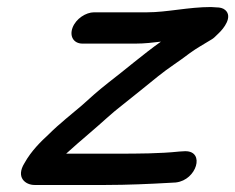

<svg xmlns="http://www.w3.org/2000/svg" viewBox="-20 -515 669 546"><path d="M580 -495C515.6 -495 455 -480 398.5 -480H247.5C224.5 -480 195.9 -462 186.2 -436C177.1 -411.2 189.8 -391 214.6 -391H365.6C391.4 -391 414.3 -393.9 437.7 -396.6C388.1 -361.5 333 -314.2 288.1 -279.9C257 -255.3 239.6 -239.6 212.6 -215.1C183.6 -190.1 149.5 -164 118.4 -132.9C97.2 -113.4 69.3 -86.6 49.6 -51.2C23.8 -9.6 53.3 11 77.9 11H280.9C341.6 11 406.7 8.1 460.6 5L478.9 4C479.3 3.9 480.1 3.9 480.7 3.8C539.5 -3.2 563.5 -85 507.4 -85C507.1 -85 506.4 -85 505.9 -85L488.6 -84C488.3 -83.9 487.7 -83.9 487.2 -83.8C436.1 -78.4 372.6 -78 313.8 -78H168.1C188.3 -96.4 211 -116.1 233.5 -135.3C269.1 -165.3 296.7 -192.6 331.4 -219.1C368.7 -248.6 392.5 -268.2 430.2 -298.6C461.4 -323.7 485.6 -337.7 519.5 -363.7C541.1 -379.4 555 -386.3 582.8 -403.5C584.9 -404.8 587.9 -407 590.1 -409.1L602 -420.6C616 -433.7 642.7 -467.3 620.4 -486.6C613.9 -492.2 605 -494 595.7 -494C590.3 -494 585.5 -495 580 -495Z"/></svg>

Font: Just Breathe
Style: BdObl7
Weight: 400
Foundry: Cannot Into Space Fonts
Version: Version 0.72